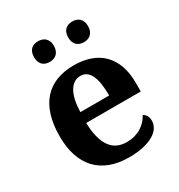

<svg xmlns="http://www.w3.org/2000/svg" viewBox="-179 -869 929 998"><g transform="rotate(-30 285.5 -370.0)"><path d="M296.9 -483.9Q254.9 -483.9 230.2 -442.4Q205.6 -400.9 203.1 -320.8H376Q376 -358.9 371.6 -389.2Q367.2 -419.4 357.7 -440.4Q348.1 -461.4 333.3 -472.7Q318.4 -483.9 296.9 -483.9ZM306.2 9.8Q242.7 9.8 194.1 -8.8Q145.5 -27.3 112.8 -62.5Q80.1 -97.7 63.5 -148.7Q46.9 -199.7 46.9 -265.1Q46.9 -335.4 63.5 -388.7Q80.1 -441.9 111.8 -477.5Q143.6 -513.2 189.7 -531Q235.8 -548.8 294.9 -548.8Q349.1 -548.8 392.6 -533.4Q436 -518.1 466.3 -487.8Q496.6 -457.5 512.7 -412.6Q528.8 -367.7 528.8 -308.1V-256.8H201.2Q202.6 -206.5 212.2 -170.4Q221.7 -134.3 238.5 -110.8Q255.4 -87.4 279.5 -76.2Q303.7 -64.9 335 -64.9Q360.8 -64.9 382.8 -71Q404.8 -77.1 422.6 -88.1Q440.4 -99.1 453.9 -114Q467.3 -128.9 476.1 -146Q502.9 -131.3 502.9 -97.2Q502.9 -75.7 491.2 -56.4Q479.5 -37.1 455.1 -22.5Q430.7 -7.8 393.8 1Q356.9 9.8 306.2 9.8ZM137.2 -688Q137.2 -705.1 142.1 -717Q147 -729 155 -736.3Q163.1 -743.7 173.8 -746.8Q184.6 -750 196.3 -750Q208 -750 218.8 -746.8Q229.5 -743.7 237.8 -736.3Q246.1 -729 251.2 -717Q256.3 -705.1 256.3 -688Q256.3 -671.4 251.2 -659.4Q246.1 -647.5 237.8 -640.1Q229.5 -632.8 218.8 -629.4Q208 -626 196.3 -626Q184.6 -626 173.8 -629.4Q163.1 -632.8 155 -640.1Q147 -647.5 142.1 -659.4Q137.2 -671.4 137.2 -688ZM342.3 -688Q342.3 -705.1 347.2 -717Q352.1 -729 360.4 -736.3Q368.7 -743.7 379.4 -746.8Q390.1 -750 402.3 -750Q413.6 -750 424.1 -746.8Q434.6 -743.7 442.9 -736.3Q451.2 -729 456.3 -717Q461.4 -705.1 461.4 -688Q461.4 -671.4 456.3 -659.4Q451.2 -647.5 442.9 -640.1Q434.6 -632.8 424.1 -629.4Q413.6 -626 402.3 -626Q390.1 -626 379.4 -629.4Q368.7 -632.8 360.4 -640.1Q352.1 -647.5 347.2 -659.4Q342.3 -671.4 342.3 -688Z"/></g></svg>

Font: Droid Serif
Style: Bold
Weight: 700
Designer: Monotype Design team
Foundry: Monotype Imaging Inc.
Version: Version 1.03